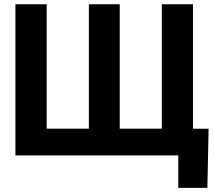

<svg xmlns="http://www.w3.org/2000/svg" viewBox="-20 -748 1029 924"><path d="M54.2 -727.5H204.6V-128.9H407.7V-727.5H556.2V-128.9H758.8V-727.5H908.7V0H54.2ZM837.9 156.2V0H795.9V-128.4H983.9L978 156.2Z"/></svg>

Font: Inter Display
Style: Bold
Weight: 700
Designer: Rasmus Andersson
Foundry: rsms
Version: Version 4.001;git-9221beed3